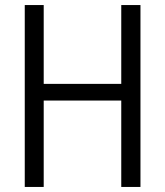

<svg xmlns="http://www.w3.org/2000/svg" viewBox="-20 -740 653 760"><path d="M78 0V-720H153V0ZM460 0V-720H536V0ZM120 -408H491V-342H120Z"/></svg>

Font: Instrument Sans SemiCondensed
Style: Regular
Weight: 400
Width: 4
Designer: Rodrigo Fuenzalida
Foundry: fragTYPE
Version: Version 1.000;gftools[0.9.28]